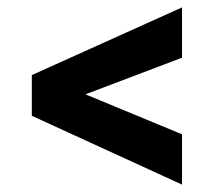

<svg xmlns="http://www.w3.org/2000/svg" viewBox="-20 -509 600 519"><path d="M472 -353 211 -254 472 -146V-10L66 -196V-306L472 -489Z"/></svg>

Font: Titillium-CLs Web
Style: CLs-Bold
Weight: 700
Version: Version 1.002;PS 57.000;hotconv 1.0.70;makeotf.lib2.5.55311